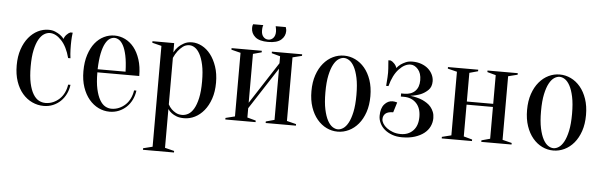

<svg xmlns="http://www.w3.org/2000/svg" viewBox="-52 -809 3864 1233"><g transform="rotate(5 1880.0 -192.5)"><path d="M240 -455Q221 -455 202.5 -443.5Q184 -432 169 -406Q154 -380 144.5 -337Q135 -294 135 -230Q135 -166 144.5 -123Q154 -80 170 -53.5Q186 -27 206.5 -16Q227 -5 250 -5Q276 -5 299 -15Q322 -25 340 -42Q358 -59 369.5 -83Q381 -107 385 -135H400Q396 -103 382.5 -75.5Q369 -48 348 -28Q327 -8 299.5 3.5Q272 15 240 15Q201 15 165.5 -1.5Q130 -18 103 -49.5Q76 -81 60.5 -126.5Q45 -172 45 -230Q45 -288 60.5 -333.5Q76 -379 102 -410.5Q128 -442 161 -458.5Q194 -475 230 -475Q254 -475 272.5 -467Q291 -459 304 -450Q319 -439 330 -425Q334 -440 346.5 -453Q359 -466 370 -470H385Q383 -457 382 -443Q381 -431 380.5 -417Q380 -403 380 -390Q380 -375 380.5 -359.5Q381 -344 382 -332Q383 -318 385 -305H370Q351 -377 314.5 -416Q278 -455 240 -455Z M565 -230Q565 -166 574.5 -123Q584 -80 599.5 -53.5Q615 -27 634.5 -16Q654 -5 675 -5Q701 -5 724 -15Q747 -25 765 -42Q783 -59 794.5 -83Q806 -107 810 -135H825Q821 -103 807.5 -75.5Q794 -48 773 -28Q752 -8 724.5 3.5Q697 15 665 15Q627 15 593 -1.5Q559 -18 532.5 -49.5Q506 -81 490.5 -126.5Q475 -172 475 -230Q475 -290 490 -336Q505 -382 529.5 -412.5Q554 -443 586.5 -459Q619 -475 655 -475Q691 -475 723.5 -459Q756 -443 780.5 -412.5Q805 -382 820 -336Q835 -290 835 -230ZM655 -460Q640 -460 625 -450.5Q610 -441 597 -417Q584 -393 575.5 -352.5Q567 -312 565 -250H745Q743 -312 734.5 -352.5Q726 -393 713 -417Q700 -441 685 -450.5Q670 -460 655 -460Z M960 -435 900 -450V-460H1040V-400Q1050 -420 1067 -437Q1081 -451 1103 -463Q1125 -475 1155 -475Q1187 -475 1218.5 -458.5Q1250 -442 1274.5 -410.5Q1299 -379 1314.5 -333.5Q1330 -288 1330 -230Q1330 -172 1314.5 -126.5Q1299 -81 1273 -49.5Q1247 -18 1214 -1.5Q1181 15 1145 15Q1116 15 1096.5 7.5Q1077 0 1064 -10Q1049 -21 1040 -35V215L1100 230V240H900V230L960 215ZM1130 -5Q1151 -5 1170.5 -16Q1190 -27 1205.5 -53.5Q1221 -80 1230.5 -123Q1240 -166 1240 -230Q1240 -294 1230.5 -337Q1221 -380 1206.5 -406Q1192 -432 1174.5 -443.5Q1157 -455 1140 -455Q1115 -455 1097 -441Q1079 -427 1066 -410Q1051 -390 1040 -365V-65Q1049 -48 1062 -35Q1073 -24 1090 -14.5Q1107 -5 1130 -5Z M1640 -535Q1659 -535 1672 -549.5Q1685 -564 1685 -590Q1685 -598 1684 -604Q1683 -610 1682 -615Q1681 -620 1680 -625H1745Q1746 -622 1747 -618Q1748 -615 1749 -610Q1750 -605 1750 -600Q1750 -566 1723.5 -543Q1697 -520 1640 -520Q1583 -520 1556.5 -543Q1530 -566 1530 -600Q1530 -610 1532 -618Q1533 -622 1535 -625H1600Q1598 -620 1597 -615Q1596 -610 1595.5 -604Q1595 -598 1595 -590Q1595 -564 1608 -549.5Q1621 -535 1640 -535ZM1670 -450V-460H1865V-450L1805 -435V-25L1865 -10V0H1670V-10L1725 -25V-355L1550 -85V-25L1605 -10V0H1410V-10L1470 -25V-435L1410 -450V-460H1605V-450L1550 -435V-120L1725 -390V-435Z M2135 -460Q2118 -460 2100.5 -448.5Q2083 -437 2068.5 -410.5Q2054 -384 2044.5 -340Q2035 -296 2035 -230Q2035 -164 2044.5 -120Q2054 -76 2068.5 -49.5Q2083 -23 2100.5 -11.5Q2118 0 2135 0Q2152 0 2169.5 -11.5Q2187 -23 2201.5 -49.5Q2216 -76 2225.5 -120Q2235 -164 2235 -230Q2235 -296 2225.5 -340Q2216 -384 2201.5 -410.5Q2187 -437 2169.5 -448.5Q2152 -460 2135 -460ZM2135 -475Q2172 -475 2206.5 -458.5Q2241 -442 2267.5 -410.5Q2294 -379 2309.5 -333.5Q2325 -288 2325 -230Q2325 -172 2309.5 -126.5Q2294 -81 2267.5 -49.5Q2241 -18 2206.5 -1.5Q2172 15 2135 15Q2097 15 2063 -1.5Q2029 -18 2002.5 -49.5Q1976 -81 1960.5 -126.5Q1945 -172 1945 -230Q1945 -288 1960.5 -333.5Q1976 -379 2002.5 -410.5Q2029 -442 2063 -458.5Q2097 -475 2135 -475Z M2540 -5Q2589 -5 2619.5 -36.5Q2650 -68 2650 -125Q2650 -182 2619.5 -213.5Q2589 -245 2540 -245H2520V-265H2540Q2585 -265 2610 -290Q2635 -315 2635 -360Q2635 -405 2613 -430Q2591 -455 2565 -455Q2527 -455 2490.5 -416Q2454 -377 2435 -305H2420Q2421 -318 2422 -332Q2423 -344 2424 -359.5Q2425 -375 2425 -390Q2425 -403 2424 -417Q2423 -431 2422 -443Q2421 -457 2420 -470H2435Q2446 -466 2458.5 -453Q2471 -440 2475 -425Q2486 -439 2501 -450Q2514 -459 2532 -467Q2550 -475 2575 -475Q2607 -475 2633 -465.5Q2659 -456 2677 -440Q2695 -424 2705 -403Q2715 -382 2715 -360Q2715 -324 2694 -303.5Q2673 -283 2647 -272Q2617 -260 2580 -255Q2625 -250 2660 -235Q2675 -228 2689.5 -218.5Q2704 -209 2715 -195.5Q2726 -182 2733 -164.5Q2740 -147 2740 -125Q2740 -97 2728 -71.5Q2716 -46 2692 -27Q2668 -8 2632.5 3.5Q2597 15 2550 15Q2514 15 2485.5 4.5Q2457 -6 2437 -23Q2417 -40 2406 -63Q2395 -86 2395 -110Q2395 -159 2417.5 -184.5Q2440 -210 2470 -210Q2478 -210 2483 -209Q2488 -208 2492 -207Q2496 -206 2500 -205L2480 -140Q2446 -140 2430.5 -126.5Q2415 -113 2415 -90Q2415 -77 2424 -62Q2433 -47 2449.5 -34.5Q2466 -22 2489 -13.5Q2512 -5 2540 -5Z M3060 -450V-460H3255V-450L3195 -435V-25L3255 -10V0H3060V-10L3115 -25V-230H2945V-25L3000 -10V0H2805V-10L2865 -25V-435L2805 -450V-460H3000V-450L2945 -435V-250H3115V-435Z M3525 -460Q3508 -460 3490.5 -448.5Q3473 -437 3458.5 -410.5Q3444 -384 3434.5 -340Q3425 -296 3425 -230Q3425 -164 3434.5 -120Q3444 -76 3458.5 -49.5Q3473 -23 3490.5 -11.5Q3508 0 3525 0Q3542 0 3559.5 -11.5Q3577 -23 3591.5 -49.5Q3606 -76 3615.5 -120Q3625 -164 3625 -230Q3625 -296 3615.5 -340Q3606 -384 3591.5 -410.5Q3577 -437 3559.5 -448.5Q3542 -460 3525 -460ZM3525 -475Q3562 -475 3596.5 -458.5Q3631 -442 3657.5 -410.5Q3684 -379 3699.5 -333.5Q3715 -288 3715 -230Q3715 -172 3699.5 -126.5Q3684 -81 3657.5 -49.5Q3631 -18 3596.5 -1.5Q3562 15 3525 15Q3487 15 3453 -1.5Q3419 -18 3392.5 -49.5Q3366 -81 3350.5 -126.5Q3335 -172 3335 -230Q3335 -288 3350.5 -333.5Q3366 -379 3392.5 -410.5Q3419 -442 3453 -458.5Q3487 -475 3525 -475Z"/></g></svg>

Font: Oranienbaum
Style: Regular
Weight: 400
Designer: Oleg Pospelov and Jovanny Lemonad
Foundry: Oleg Pospelov and jovanny Lemonad
Version: Version 1.001; ttfautohint (v0.91) -l 8 -r 50 -G 200 -x 0 -w